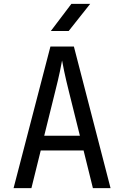

<svg xmlns="http://www.w3.org/2000/svg" viewBox="-20 -970 640 990"><path d="M50 0 240 -730H361L550 0H459L411 -194H190L142 0ZM208 -270H392L336 -495Q320 -559 311 -602Q302 -645 300 -658Q298 -645 289 -602Q280 -559 264 -496ZM242 -810 348 -950H445L334 -810Z"/></svg>

Font: Atlassian Mono
Style: Regular
Weight: 400
Monospace: yes
Designer: Philipp Nurullin, Konstantin Bulenkov
Foundry: Modifications by Atlassian Pty Ltd, manufactured by JetBrains
Version: Version 2.304